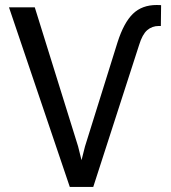

<svg xmlns="http://www.w3.org/2000/svg" viewBox="-20 -740 678 760"><path d="M256.3 0 15.6 -710.9H117.7L289.1 -160.6L302.7 -106L316.4 -160.2L445.3 -572.8Q470.2 -650.4 506.1 -685.3Q542 -720.2 600.1 -720.2L617.7 -719.7L616.7 -637.2H608.9Q582 -637.2 562.7 -620.6Q543.5 -604 530.8 -562.5L349.1 0Z"/></svg>

Font: Bert Sans Medium
Style: Regular
Weight: 500
Designer: Christian Robertson, Adam Twardoch, & Cristiano Sobral
Foundry: Google
Version: Version 12.135;January 10, 2020;FontCreator 12.0.0.2547 64-b